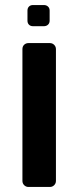

<svg xmlns="http://www.w3.org/2000/svg" viewBox="-20 -742 310 762"><path d="M69 0ZM69 -24V-547Q69 -558 76 -564.5Q83 -571 93 -571H178Q188 -571 195 -564Q202 -557 202 -547V-24Q202 -14 195 -7Q188 0 178 0H93Q83 0 76 -7Q69 -14 69 -24ZM89 -660V-700Q89 -710 95 -716Q101 -722 111 -722H154Q164 -722 170.5 -716Q177 -710 177 -700V-660Q177 -650 170.5 -644Q164 -638 154 -638H111Q101 -638 95 -644Q89 -650 89 -660Z"/></svg>

Font: Hezaedrus Medium
Style: Regular
Weight: 500
Designer: Hubert & Fischer
Foundry: Hubert & Fischer
Version: Version 1.10;September 3, 2019;FontCreator 11.5.0.2425 64-bi